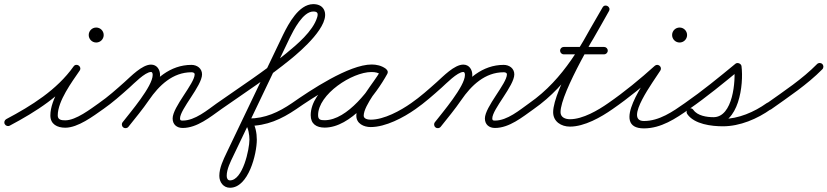

<svg xmlns="http://www.w3.org/2000/svg" viewBox="-38 -580 3922 910"><path d="M-15.5 8.2C-10.9 16.7 -0.3 20 8.2 15.5C132.2 -50.4 256.6 -128.5 339.3 -244.9C346 -254.3 342.1 -264.1 334.8 -269.1C327.6 -274.1 317.1 -274.4 310.6 -264.9C268.7 -203.7 200.7 -110.3 200.7 -32.8C200.7 9.2 233.7 25.3 271.3 25.3C331.8 25.3 404 -29.7 451 -62.7C459 -68.2 460.9 -79.1 455.3 -87C449.8 -95 438.9 -96.9 431 -91.3C431 -91.3 431 -91.3 431 -91.3C391.5 -63.7 322.3 -9.7 271.3 -9.7C253.7 -9.7 235.7 -11.8 235.7 -32.8C235.7 -101.3 302.6 -191.3 339.4 -245.1C346 -254.7 342.1 -264.4 335 -269.4C327.9 -274.3 317.4 -274.6 310.7 -265.1C231.4 -153.5 110.8 -78.6 -8.2 -15.5C-16.7 -10.9 -20 -0.3 -15.5 8.2ZM418.5 -414C418.5 -413.7 418.3 -413.5 418 -413.5C417.7 -413.5 417.5 -413.7 417.5 -414C417.5 -414.3 417.7 -414.5 418 -414.5C418.3 -414.5 418.5 -414.3 418.5 -414ZM382.5 -414C382.5 -394.4 398.4 -378.5 418 -378.5C437.6 -378.5 453.5 -394.4 453.5 -414C453.5 -433.6 437.6 -449.5 418 -449.5C398.4 -449.5 382.5 -433.6 382.5 -414Z M426.6 -67C432.1 -59.1 443 -57.1 451 -62.6C495.2 -93.3 535.5 -129.3 575.6 -165C595.5 -182.7 649.6 -238.8 677.7 -238.8C684.9 -238.8 685.6 -229.9 685.6 -224.4C685.6 -171.2 579.3 -47.2 543.2 -0.7C537.3 6.9 538.6 17.9 546.3 23.8C553.9 29.7 564.9 28.4 570.8 20.7C613.6 -34.3 720.6 -157.5 720.6 -224.4C720.6 -250.1 705.8 -273.8 677.7 -273.8C635.4 -273.8 581.9 -217.5 552.4 -191.2C513.3 -156.4 474.1 -121.2 431 -91.4C423.1 -85.9 421.1 -75 426.6 -67ZM570.7 20.9C570.7 20.9 570.7 20.9 570.7 20.9C603.9 -20.8 638.3 -62.1 668.4 -106.1C715.6 -175 780.6 -237.5 869.2 -237.5C876 -237.5 884.6 -235.7 884.6 -227.5C884.6 -184.6 780.2 -73.1 780.2 -18.6C780.2 10.2 800 26.5 828 26.5C895.7 26.5 958.2 -25.2 1011.1 -62.7C1019 -68.3 1020.9 -79.2 1015.3 -87.1C1009.7 -95 998.8 -96.9 990.9 -91.3C944.9 -58.6 886.5 -8.5 828 -8.5C819.1 -8.5 815.2 -9.5 815.2 -18.6C815.2 -62.4 919.6 -173.5 919.6 -227.5C919.6 -256 895.8 -272.5 869.2 -272.5C768.4 -272.5 693.5 -204.8 639.6 -125.9C609.9 -82.5 576 -42 543.3 -0.9C537.3 6.6 538.5 17.7 546.1 23.7C553.6 29.7 564.7 28.5 570.7 20.9Z M1011 -62.7C1011 -62.7 1011 -62.7 1011 -62.7C1121.6 -139.9 1236.6 -215 1341.1 -300.5C1385.3 -336.5 1533.9 -463 1497.3 -534.6C1487.2 -554.3 1466.1 -560.8 1445.4 -560.4C1378.1 -559 1329.9 -468.4 1304.4 -416.7C1304.4 -416.7 1304.3 -416.7 1304.3 -416.7C1304.3 -416.6 1304.3 -416.6 1304.3 -416.6C1214.9 -229.8 1125.6 -43.1 1036.3 143.6C1020.3 177.1 1001.5 215.6 1001.5 253.5C1001.5 283.2 1020.5 309.9 1052.1 309.9C1139.7 309.9 1179.2 149.8 1179.2 82C1179.2 51.3 1172.7 15.1 1154.9 -10.7C1151.3 -15.8 1144.6 -9 1140.3 -0.8C1136 7.3 1134.2 16.7 1140.4 16.7C1225.9 16.7 1295.8 -14.9 1365.8 -62.5C1373.8 -68 1375.9 -78.8 1370.5 -86.8C1365 -94.8 1354.2 -96.9 1346.2 -91.5C1282 -47.9 1218.7 -18.3 1140.4 -18.3C1134.2 -18.3 1128.8 -14 1125.9 -8.4C1123 -2.8 1122.5 4 1126 9.2C1139.7 29 1144.2 58.6 1144.2 82C1144.2 127.2 1112.8 274.9 1052.1 274.9C1040.3 274.9 1036.5 263.5 1036.5 253.5C1036.5 221.5 1054.3 187.1 1067.9 158.7C1157.2 -28 1246.5 -214.7 1335.8 -401.4C1335.8 -401.4 1335.8 -401.4 1335.8 -401.3C1335.8 -401.3 1335.7 -401.3 1335.7 -401.3C1353.6 -437.5 1397.3 -524.4 1446.1 -525.4C1467.8 -525.8 1471 -516.1 1464.8 -496.5C1444.4 -431.5 1369.4 -368.8 1319 -327.5C1215.2 -242.7 1100.8 -168.1 991 -91.3C983.1 -85.8 981.1 -74.9 986.7 -67C992.2 -59.1 1003.1 -57.1 1011 -62.7Z M1341.6 -67C1347.2 -59.1 1358.1 -57.1 1366 -62.6C1440.8 -114.8 1631.1 -239.3 1723.6 -239.3C1739.4 -239.3 1755.8 -236.1 1768.8 -226.8C1777.9 -220.3 1787.4 -224.9 1792.3 -232.4C1797.2 -240 1797.4 -250.6 1787.8 -256.1C1766 -268.8 1748.1 -273.6 1722.3 -273.6C1611 -273.6 1434.6 -153.6 1434.6 -34.2C1434.6 7.6 1461.9 24.8 1500.7 24.8C1624.3 24.8 1743.9 -132 1797.4 -229.6C1803 -239.8 1798.1 -249.1 1790.4 -253.3C1782.7 -257.6 1772.3 -256.6 1766.7 -246.4C1732.8 -184.7 1650.8 -100.3 1650.8 -31.6C1650.8 6 1686.2 22.2 1719 22.2C1789.9 22.2 1874.4 -22.7 1931.1 -62.7C1939 -68.3 1940.9 -79.2 1935.3 -87.1C1929.7 -95 1918.8 -96.9 1910.9 -91.3C1860.5 -55.7 1782.2 -12.8 1719 -12.8C1707.2 -12.8 1685.8 -15.8 1685.8 -31.6C1685.8 -81.1 1769.7 -179.1 1797.3 -229.6C1803 -239.8 1798.1 -249.1 1790.4 -253.3C1782.7 -257.5 1772.2 -256.6 1766.6 -246.4C1720.4 -161.9 1608.6 -10.2 1500.7 -10.2C1481.1 -10.2 1469.6 -12.6 1469.6 -34.2C1469.6 -133.4 1631 -238.6 1722.3 -238.6C1742.1 -238.6 1753.9 -235.3 1770.2 -225.9C1779.8 -220.3 1789.1 -224.4 1793.7 -231.5C1798.3 -238.6 1798.2 -248.8 1789.2 -255.2C1770.2 -268.8 1746.7 -274.3 1723.6 -274.3C1615.7 -274.3 1432.1 -151.4 1346 -91.4C1338.1 -85.8 1336.1 -74.9 1341.6 -67Z M1906.6 -67C1912.1 -59.1 1923 -57.1 1931 -62.6C1975.2 -93.3 2015.5 -129.3 2055.6 -165C2075.5 -182.7 2129.6 -238.8 2157.7 -238.8C2164.9 -238.8 2165.6 -229.9 2165.6 -224.4C2165.6 -171.2 2059.3 -47.2 2023.2 -0.7C2017.3 6.9 2018.6 17.9 2026.3 23.8C2033.9 29.7 2044.9 28.4 2050.8 20.7C2093.6 -34.3 2200.6 -157.5 2200.6 -224.4C2200.6 -250.1 2185.8 -273.8 2157.7 -273.8C2115.4 -273.8 2061.9 -217.5 2032.4 -191.2C1993.3 -156.4 1954.1 -121.2 1911 -91.4C1903.1 -85.9 1901.1 -75 1906.6 -67ZM2050.7 20.9C2050.7 20.9 2050.7 20.9 2050.7 20.9C2083.9 -20.8 2118.3 -62.1 2148.4 -106.1C2195.6 -175 2260.6 -237.5 2349.2 -237.5C2356 -237.5 2364.6 -235.7 2364.6 -227.5C2364.6 -184.6 2260.2 -73.1 2260.2 -18.6C2260.2 10.2 2280 26.5 2308 26.5C2375.7 26.5 2438.2 -25.2 2491.1 -62.7C2499 -68.3 2500.9 -79.2 2495.3 -87.1C2489.7 -95 2478.8 -96.9 2470.9 -91.3C2424.9 -58.6 2366.5 -8.5 2308 -8.5C2299.1 -8.5 2295.2 -9.5 2295.2 -18.6C2295.2 -62.4 2399.6 -173.5 2399.6 -227.5C2399.6 -256 2375.8 -272.5 2349.2 -272.5C2248.4 -272.5 2173.5 -204.8 2119.6 -125.9C2089.9 -82.5 2056 -42 2023.3 -0.9C2017.3 6.6 2018.5 17.7 2026.1 23.7C2033.6 29.7 2044.7 28.5 2050.7 20.9Z M2491 -62.6C2491 -62.6 2491 -62.6 2491 -62.6C2661.5 -181.6 2748.1 -350.4 2848.2 -527.4C2854 -537.5 2849.2 -546.9 2841.6 -551.2C2834 -555.5 2823.5 -554.8 2817.8 -544.6C2764.8 -450.9 2583.7 -154.4 2583.7 -48.3C2583.7 -3.4 2622.1 20.1 2663.3 20.1C2732.1 20.1 2810.4 -24.4 2865 -62.7C2873 -68.2 2874.9 -79.1 2869.3 -87C2863.8 -95 2852.9 -96.9 2845 -91.3C2845 -91.3 2845 -91.3 2845 -91.3C2796.8 -57.6 2724.3 -14.9 2663.3 -14.9C2641.9 -14.9 2618.7 -23.5 2618.7 -48.3C2618.7 -142.8 2800.3 -442.7 2848.2 -527.4C2854 -537.5 2849.2 -546.9 2841.6 -551.2C2834 -555.5 2823.5 -554.8 2817.8 -544.6C2720.5 -372.7 2636.6 -206.9 2471 -91.4C2463.1 -85.8 2461.1 -74.9 2466.6 -67C2472.2 -59.1 2483.1 -57.1 2491 -62.6ZM2634 -322.5C2634 -322.5 2634 -322.5 2634 -322.5C2697.7 -322.5 2761.3 -322.5 2825 -322.5C2834.7 -322.5 2842.5 -330.3 2842.5 -340C2842.5 -349.7 2834.7 -357.5 2825 -357.5C2825 -357.5 2825 -357.5 2825 -357.5C2761.3 -357.5 2697.7 -357.5 2634 -357.5C2624.3 -357.5 2616.5 -349.7 2616.5 -340C2616.5 -330.3 2624.3 -322.5 2634 -322.5Z M2864.9 -62.6C2864.9 -62.6 2864.9 -62.6 2864.9 -62.6C2942.7 -116.3 3018.6 -178.8 3088.7 -242C3096.1 -248.7 3092.1 -258.5 3084.9 -264.5C3077.7 -270.5 3067.3 -272.7 3062.1 -264.2C3023.8 -201.9 2851.3 28.5 3014 28.5C3094.9 28.5 3164.3 -17.8 3228.1 -62.7C3236 -68.3 3237.9 -79.2 3232.3 -87.1C3226.7 -95 3215.8 -96.9 3207.9 -91.3C3207.9 -91.3 3207.9 -91.3 3207.9 -91.3C3150.8 -51.1 3086.7 -6.5 3014 -6.5C2917.2 -6.5 3063.1 -199.1 3091.9 -245.8C3097.1 -254.4 3094.2 -263.2 3088.1 -268.3C3082 -273.4 3072.7 -274.7 3065.3 -268C2996.3 -205.8 2921.5 -144.2 2845.1 -91.4C2837.1 -85.9 2835.1 -75 2840.6 -67.1C2846.1 -59.1 2857 -57.1 2864.9 -62.6ZM3183.5 -414C3183.5 -413.7 3183.3 -413.5 3183 -413.5C3182.7 -413.5 3182.5 -413.7 3182.5 -414C3182.5 -414.3 3182.7 -414.5 3183 -414.5C3183.3 -414.5 3183.5 -414.3 3183.5 -414ZM3147.5 -414C3147.5 -394.4 3163.4 -378.5 3183 -378.5C3202.6 -378.5 3218.5 -394.4 3218.5 -414C3218.5 -433.6 3202.6 -449.5 3183 -449.5C3163.4 -449.5 3147.5 -433.6 3147.5 -414Z M3203.6 -67C3209.1 -59.1 3220 -57.1 3228 -62.6C3311.6 -120.6 3391.6 -186.3 3470.1 -251C3474.8 -254.8 3467.3 -260.6 3458.8 -264C3450.3 -267.4 3440.9 -268.3 3441.6 -262.3C3449.8 -197.5 3436 -24.6 3343.8 -24.6C3312.1 -24.6 3268 -31.1 3248.3 -59.1C3241.6 -68.6 3231.1 -68.3 3223.9 -63.3C3216.8 -58.3 3213 -48.5 3219.7 -38.9C3253.4 9.1 3334.6 18.6 3388.5 18.6C3468.9 18.6 3551.4 -16.5 3616.2 -62.8C3624 -68.4 3625.9 -79.3 3620.2 -87.2C3614.6 -95 3603.7 -96.9 3595.8 -91.2C3537 -49.2 3461.5 -16.4 3388.5 -16.4C3347.9 -16.4 3274.1 -22.4 3248.3 -59.1C3241.6 -68.6 3231.1 -68.3 3223.9 -63.3C3216.8 -58.3 3213 -48.5 3219.7 -38.9C3246.6 -0.6 3299.7 10.4 3343.8 10.4C3464.2 10.4 3487.6 -177.9 3476.4 -266.7C3475.6 -272.7 3470.8 -277.4 3465 -279.7C3459.3 -282 3452.5 -281.8 3447.9 -278C3370.1 -213.9 3290.8 -148.8 3208 -91.4C3200.1 -85.9 3198.1 -75 3203.6 -67Z M3591.7 -65.5C3597.3 -57.6 3608.3 -55.8 3616.1 -61.4C3699.2 -120.4 3787.9 -179 3859.5 -251.7C3866.3 -258.6 3866.2 -269.7 3859.3 -276.5C3852.4 -283.3 3841.3 -283.2 3834.5 -276.3C3764.4 -205 3677.2 -147.7 3595.9 -89.9C3588 -84.3 3586.1 -73.4 3591.7 -65.5Z"/></svg>

Font: FRB American Cursive Guidelines
Style: Italic
Weight: 400
Italic angle: -25°
Version: Version 2.0;Modular Font Editor K font №1